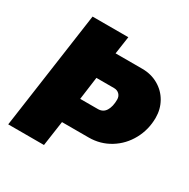

<svg xmlns="http://www.w3.org/2000/svg" viewBox="-156 -829 957 972"><g transform="rotate(30 323.0 -343.0)"><path d="M646 -402Q646 -333 614 -274Q582 -215 526 -180.5Q470 -146 402 -146H246L225 0H16L113 -686H322L307 -583H463Q515 -583 557 -559Q599 -535 622.5 -493.5Q646 -452 646 -402ZM285 -427 267 -294H370Q401 -294 416 -319Q431 -344 431 -384Q431 -403 419 -415Q407 -427 388 -427Z"/></g></svg>

Font: Chivo Black Italic
Style: Regular
Weight: 900
Italic angle: -8.05°
Designer: Hector Gatti
Foundry: Omnibus-Type
Version: Version 1.007